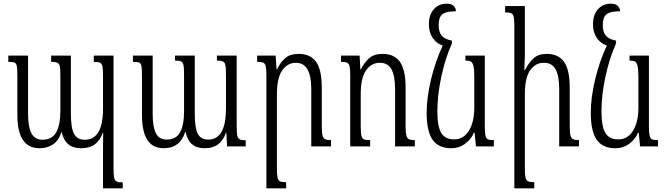

<svg xmlns="http://www.w3.org/2000/svg" viewBox="-20 -793 3615 1040"><path d="M595 -492V116Q595 153 598 168.5Q601 184 611 189.5Q621 195 645 195V227H538V5L539 -74H537Q522 -32 493.5 -11Q465 10 419 10Q376 10 350 -11.5Q324 -33 314 -78H313Q299 -33 268 -11.5Q237 10 194 10Q74 10 74 -170V-386Q74 -422 71 -436Q68 -450 59 -454Q50 -458 25 -458V-492H132V-177Q132 -105 150.5 -70.5Q169 -36 210 -36Q262 -36 284.5 -76.5Q307 -117 307 -191V-382Q307 -419 304 -433.5Q301 -448 291 -453Q281 -458 257 -458V-492H364V-177Q364 -99 381.5 -67.5Q399 -36 439 -36Q538 -36 538 -205V-381Q538 -418 535 -433Q532 -448 522 -453Q512 -458 488 -458V-492Z M1262 -492V-112Q1262 -75 1265 -59.5Q1268 -44 1278 -38.5Q1288 -33 1311 -33V0H1210L1206 -74H1204Q1189 -32 1161 -11Q1133 10 1088 10Q1046 10 1020.5 -11.5Q995 -33 985 -78H983Q956 10 866 10Q749 10 749 -170V-386Q749 -422 746 -436Q743 -450 734 -454Q725 -458 700 -458V-492H807V-177Q807 -105 824.5 -71Q842 -37 883 -37Q934 -37 955.5 -76.5Q977 -116 977 -191V-388Q977 -425 974 -440Q971 -455 961 -460Q951 -465 928 -465V-492H1035V-177Q1035 -99 1051.5 -68Q1068 -37 1108 -37Q1204 -37 1204 -205V-387Q1204 -424 1201 -439.5Q1198 -455 1188 -460Q1178 -465 1155 -465V-492Z M1773 0H1666V-311Q1666 -453 1583 -453Q1538 -453 1509 -412.5Q1480 -372 1480 -282V119Q1480 155 1483.5 170Q1487 185 1497 189.5Q1507 194 1530 194V227H1423V-385Q1423 -420 1419.5 -434.5Q1416 -449 1406 -453.5Q1396 -458 1373 -458V-492H1473L1478 -417H1480Q1500 -457 1526 -479Q1552 -501 1597 -501Q1663 -501 1693 -457Q1723 -413 1723 -319V-110Q1723 -75 1727 -59.5Q1731 -44 1741 -39Q1751 -34 1773 -34Z M2227 0H2120V-311Q2120 -382 2100.5 -417.5Q2081 -453 2037 -453Q1992 -453 1963 -412.5Q1934 -372 1934 -282V-108Q1934 -72 1938 -57Q1942 -42 1952 -38Q1962 -34 1985 -34V0H1877V-385Q1877 -420 1873.5 -434.5Q1870 -449 1860 -453.5Q1850 -458 1827 -458V-492H1928L1932 -417H1935Q1954 -456 1980.5 -478.5Q2007 -501 2052 -501Q2117 -501 2147 -457Q2177 -413 2177 -319V-110Q2177 -75 2181 -59.5Q2185 -44 2195 -39Q2205 -34 2227 -34Z M2655 -34V0H2558L2551 -74H2547Q2531 -37 2498.5 -13.5Q2466 10 2424 10Q2356 10 2323.5 -35.5Q2291 -81 2291 -183Q2291 -263 2314.5 -362Q2338 -461 2378 -546Q2343 -558 2323 -588.5Q2303 -619 2303 -662Q2303 -712 2329.5 -742.5Q2356 -773 2400 -773Q2446 -773 2450 -732Q2395 -732 2375.5 -715Q2356 -698 2356 -658Q2356 -620 2372.5 -600Q2389 -580 2428 -573V-558Q2391 -475 2370 -375.5Q2349 -276 2349 -191Q2349 -108 2370 -73Q2391 -38 2440 -38Q2491 -38 2520 -85Q2549 -132 2549 -209V-377Q2549 -418 2544.5 -436Q2540 -454 2530.5 -459.5Q2521 -465 2501 -465V-492H2606V-112Q2606 -74 2609.5 -58.5Q2613 -43 2622.5 -38.5Q2632 -34 2655 -34Z M3116 0H3009V-311Q3009 -382 2989.5 -417.5Q2970 -453 2926 -453Q2881 -453 2852 -413Q2823 -373 2823 -283V119Q2823 155 2827 170Q2831 185 2841 189.5Q2851 194 2874 194V227H2766V-653Q2766 -688 2762.5 -702.5Q2759 -717 2749 -721.5Q2739 -726 2716 -726V-760H2823V-491Q2823 -476 2821 -440L2820 -414H2824Q2845 -455 2871 -478Q2897 -501 2941 -501Q3006 -501 3036 -457Q3066 -413 3066 -319V-110Q3066 -75 3070 -59.5Q3074 -44 3084 -39Q3094 -34 3116 -34Z M3544 -34V0H3447L3440 -74H3436Q3420 -37 3387.5 -13.5Q3355 10 3313 10Q3245 10 3212.5 -35.5Q3180 -81 3180 -183Q3180 -263 3203.5 -362Q3227 -461 3267 -546Q3232 -558 3212 -588.5Q3192 -619 3192 -662Q3192 -712 3218.5 -742.5Q3245 -773 3289 -773Q3335 -773 3339 -732Q3284 -732 3264.5 -715Q3245 -698 3245 -658Q3245 -620 3261.5 -600Q3278 -580 3317 -573V-558Q3280 -475 3259 -375.5Q3238 -276 3238 -191Q3238 -108 3259 -73Q3280 -38 3329 -38Q3380 -38 3409 -85Q3438 -132 3438 -209V-377Q3438 -418 3433.5 -436Q3429 -454 3419.5 -459.5Q3410 -465 3390 -465V-492H3495V-112Q3495 -74 3498.5 -58.5Q3502 -43 3511.5 -38.5Q3521 -34 3544 -34Z"/></svg>

Font: Noto Serif Armenian Light Cond
Style: Regular
Weight: 300
Width: 3
Designer: Monotype Design team
Foundry: Monotype Imaging Inc.
Version: Version 1.000